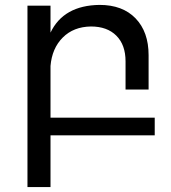

<svg xmlns="http://www.w3.org/2000/svg" viewBox="-20 -552 696 783"><path d="M611 -72V0H186V211H92V-529H186V-419Q239 -530 386 -532Q480 -532 533 -477Q586 -422 586 -327V-187H492V-302Q492 -369 454.5 -406.5Q417 -444 351 -444Q280 -443 236 -399Q192 -355 186 -283V-72Z"/></svg>

Font: Montserrat arm
Style: Regular
Weight: 400
Designer: Julieta Ulanovsky
Foundry: Julieta Ulanovsky
Version: Version 6.000;PS 006.000;hotconv 1.0.88;makeotf.lib2.5.64775